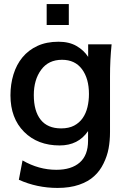

<svg xmlns="http://www.w3.org/2000/svg" viewBox="-20 -718 652 940"><path d="M279.3 -89.4Q316.9 -89.4 342.8 -103Q368.7 -116.7 384.8 -139.9Q400.9 -163.1 408.2 -193.6Q415.5 -224.1 415.5 -257.8Q415.5 -333.5 381.3 -379.4Q347.2 -425.3 283.7 -425.3Q217.3 -425.3 181.6 -376.5Q145.5 -327.6 145.5 -252.4Q145.5 -174.3 179.2 -131.8Q212.9 -89.4 279.3 -89.4ZM261.7 202.1Q161.1 202.1 72.3 162.1L90.3 67.4Q169.9 113.3 255.9 113.3Q329.6 113.3 370.4 77.6Q411.1 42 411.1 -28.8V-76.2Q363.3 -5.9 272 -5.9Q164.6 -5.9 98.1 -72.3Q31.2 -139.2 31.2 -251.5Q31.2 -305.7 45.9 -353.5Q60.5 -401.4 89.8 -437Q119.1 -472.7 163.3 -493.2Q207.5 -513.7 266.6 -513.7Q318.4 -513.7 354.5 -492.9Q390.6 -472.2 411.6 -439.5V-501H526.4Q522.5 -462.9 520.5 -424.1Q518.6 -385.3 518.6 -345.7V-71.8Q518.6 -28.8 511.7 8.5Q504.9 45.9 486.8 82.5Q469.2 119.1 440.9 144.5Q412.6 170.9 367.2 186.5Q321.8 202.1 261.7 202.1ZM208.5 -595.7V-698.2H316.9V-595.7Z"/></svg>

Font: Ride Light
Style: Bold
Weight: 600
Version: Version 3.000